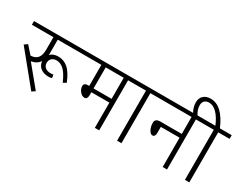

<svg xmlns="http://www.w3.org/2000/svg" viewBox="-98 -1379 2458 1927"><g transform="rotate(30 1131.5 -415.5)"><path d="M235.8 -433.6V-580.1H-13.7V-623H666.5V-580.1H286.1V-428.2Q286.1 -418 285.2 -402.3Q318.4 -437 379.4 -437Q440.4 -437 490 -395Q539.6 -353 581.1 -250.5L545.9 -230Q506.3 -321.3 466.8 -357.9Q427.2 -394.5 381.8 -394.5Q347.2 -394.5 326.4 -375.2Q305.7 -356 305.7 -323.2Q305.7 -290.5 328.9 -271.2Q352.1 -252 388.7 -252Q409.2 -252 423.8 -254.9L429.2 -217.3Q411.6 -211.4 389.2 -211.4Q334.5 -211.4 298.1 -239.3Q261.7 -267.1 257.8 -316.4Q226.1 -268.1 160.2 -257.3L354 -22.5L316.4 3.4L14.2 -366.7L50.8 -393.1L129.4 -304.7Q184.1 -307.1 210 -339.1Q235.8 -371.1 235.8 -433.6Z M1050.8 0V-292H841.8V-259.3Q841.8 -209 808.1 -209Q779.8 -209 755.6 -237.8Q731.4 -266.6 731.4 -299.8Q731.4 -335.9 775.9 -335.9H791.5V-580.1H646V-623H1233.4V-580.1H1101.1V0ZM1050.8 -580.1H841.8V-335.9H1050.8Z M1308.6 0V-580.1H1204.1V-623H1491.2V-580.1H1359.4V0Z M1836.9 0V-339.4H1619.6V-269.5Q1619.6 -222.7 1587.4 -222.7Q1565.9 -222.7 1547.4 -256.6Q1528.8 -290.5 1528.8 -335.4Q1528.8 -383.3 1588.4 -383.3H1836.9V-580.1H1461.9V-623H2019.5V-580.1H1887.2V0Z M2094.7 0V-580.1H1990.2V-623H2088.4Q2053.2 -705.6 2010.3 -749.3Q1967.3 -793 1918.9 -793Q1885.7 -793 1867.2 -774.4Q1848.6 -755.9 1848.6 -722.2Q1848.6 -667.5 1888.7 -611.8H1836.9Q1800.3 -668 1800.3 -729.5Q1800.3 -777.3 1830.6 -806.4Q1860.8 -835.4 1914.1 -835.4Q2050.3 -835.4 2140.6 -623H2277.3V-580.1H2145.5V0Z"/></g></svg>

Font: Yantramanav Light
Style: Regular
Weight: 300
Version: Version 1.001;PS 1.0;hotconv 1.0.72;makeotf.lib2.5.5900; ttf